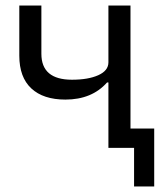

<svg xmlns="http://www.w3.org/2000/svg" viewBox="-20 -536 605 696"><path d="M466 140V0H373V-237H368Q313 -175 217 -175Q137 -175 93.5 -215.5Q50 -256 50 -334V-516H130V-341Q130 -247 241 -247Q300 -247 336.5 -263.5Q373 -280 373 -310V-516H453V-70H539V140Z"/></svg>

Font: Aneliza
Style: Regular
Weight: 400
Designer: Mike Abbink, Paul van der Laan, Pieter van Rosmalen
Foundry: Bold Monday
Version: Version 3.0